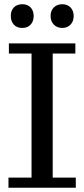

<svg xmlns="http://www.w3.org/2000/svg" viewBox="-20 -887 398 907"><path d="M20 0V-48H129V-634H22V-682H336V-634H229V-48H338V0ZM273.9 -755Q250 -755 234.5 -770.5Q219 -786 219 -811.5Q219 -837 234.3 -852Q249.6 -867 273.8 -867Q298 -867 313 -851.9Q328 -836.8 328 -811Q328 -786 312.9 -770.5Q297.8 -755 273.9 -755ZM85.3 -755Q60 -755 45.5 -770.5Q31 -786 31 -811.5Q31 -837 45.5 -852Q60 -867 85.3 -867Q110 -867 124.5 -851.9Q139 -836.8 139 -811Q139 -786 124.5 -770.5Q110 -755 85.3 -755Z"/></svg>

Font: Montagu Slab
Style: Bold
Weight: 700
Designer: Florian Karsten
Foundry: Florian Karsten
Version: Version 1.000